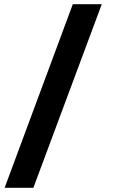

<svg xmlns="http://www.w3.org/2000/svg" viewBox="-20 -753 545 915"><path d="M139 142H2L327 -733H465Z"/></svg>

Font: Arima Thin
Style: Bold
Weight: 700
Version: Version 1.100